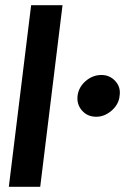

<svg xmlns="http://www.w3.org/2000/svg" viewBox="-20 -720 482 740"><path d="M351 -270Q317 -270 296 -294Q275 -318 279 -351Q283 -384 310 -407.5Q337 -431 371 -431Q403 -431 424.5 -407.5Q446 -384 441 -351Q438 -318 410.5 -294Q383 -270 351 -270ZM14 0 100 -700H221L135 0Z"/></svg>

Font: Inclusive Sans SemiBold
Style: Italic
Weight: 600
Italic angle: -7°
Designer: Olivia King
Foundry: Olivia King
Version: Version 2.004